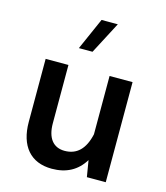

<svg xmlns="http://www.w3.org/2000/svg" viewBox="-117 -875 836 969"><g transform="rotate(15 301.5 -390.5)"><path d="M71.3 -193.8C71.3 -68.4 132.8 4.9 244.1 4.9C319.8 4.9 376 -25.4 412.6 -85.4L426.8 0H525.4V-522.9H405.3V-218.3C387.7 -138.7 347.2 -99.1 283.2 -99.1C223.1 -99.1 190.4 -142.1 190.4 -218.3V-522.9H71.3ZM219.2 -618.7H290.5L377.9 -785.6H293Z"/></g></svg>

Font: Estedad SemiBold
Style: Regular
Weight: 600
Designer: Amin Abedi
Version: Version 7.3